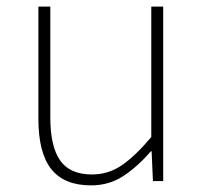

<svg xmlns="http://www.w3.org/2000/svg" viewBox="-20 -547 617 580"><path d="M255 13Q174 13 135 -36Q96 -85 96 -188V-527H132V-192Q132 -105 161.5 -62.5Q191 -20 258 -20Q307 -20 347.5 -47.5Q388 -75 437 -133V-527H473V0H442L438 -90H436Q396 -44 353 -15.5Q310 13 255 13Z"/></svg>

Font: Noto Sans JP Thin Thin
Style: Regular
Weight: 250
Version: Version 2.004-H2;hotconv 1.0.118;makeotfexe 2.5.65603